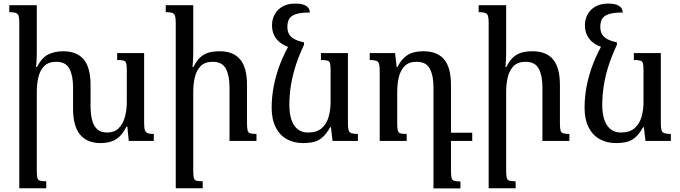

<svg xmlns="http://www.w3.org/2000/svg" viewBox="-20 -789 3810 1075"><path d="M787 -98Q787 -72 791.5 -59.5Q796 -47 807.5 -43Q819 -39 841 -39V0H701L693 -80H688Q671 -46 650.5 -26Q630 -6 604 3Q578 12 542 12Q468 12 428.5 -35Q389 -82 389 -182V-301Q389 -366 368.5 -404.5Q348 -443 295 -443Q251 -443 227.5 -419Q204 -395 195 -357Q186 -319 186 -276V167Q186 193 189 206Q192 219 203.5 222.5Q215 226 239 226V265H88V-662Q88 -688 84 -700.5Q80 -713 68 -717Q56 -721 32 -721V-760H186V-491Q186 -472 185 -452.5Q184 -433 182 -414H187Q214 -466 250 -484Q286 -502 334 -502Q410 -502 448.5 -456.5Q487 -411 487 -313V-196Q487 -151 495.5 -117.5Q504 -84 524 -65.5Q544 -47 580 -47Q620 -47 644 -70.5Q668 -94 679 -133Q690 -172 690 -216V-394Q690 -421 687 -433.5Q684 -446 672.5 -449.5Q661 -453 636 -453V-492H787Z M1416 -39V0H1265V-301Q1265 -366 1244.5 -404.5Q1224 -443 1171 -443Q1127 -443 1103.5 -419Q1080 -395 1071 -357Q1062 -319 1062 -276V167Q1062 193 1065 206Q1068 219 1079.5 222.5Q1091 226 1115 226V265H964V-662Q964 -688 960 -700.5Q956 -713 944 -717Q932 -721 908 -721V-760H1062V-493Q1062 -473 1061 -453.5Q1060 -434 1058 -414H1063Q1082 -452 1104 -470.5Q1126 -489 1152 -495.5Q1178 -502 1210 -502Q1286 -502 1324.5 -456.5Q1363 -411 1363 -313V-100Q1363 -73 1366 -60Q1369 -47 1380.5 -43Q1392 -39 1416 -39Z M1676 12Q1626 12 1586.5 -9.5Q1547 -31 1524 -75.5Q1501 -120 1501 -187Q1501 -246 1513 -308.5Q1525 -371 1550 -435Q1575 -499 1613 -562L1682 -538Q1655 -481 1636.5 -424.5Q1618 -368 1609 -312Q1600 -256 1600 -201Q1600 -155 1611 -120.5Q1622 -86 1645.5 -66.5Q1669 -47 1704 -47Q1754 -47 1781.5 -71.5Q1809 -96 1820 -135Q1831 -174 1831 -216V-394Q1831 -421 1828 -433.5Q1825 -446 1813.5 -449.5Q1802 -453 1777 -453V-492H1928V-98Q1928 -72 1932 -59.5Q1936 -47 1948.5 -43Q1961 -39 1984 -39V0H1842L1833 -77H1829Q1808 -40 1786 -20.5Q1764 -1 1737.5 5.5Q1711 12 1676 12ZM1682 -552V-538L1601 -524Q1570 -534 1548.5 -550.5Q1527 -567 1515 -591.5Q1503 -616 1503 -648Q1503 -682 1518.5 -709.5Q1534 -737 1563 -753Q1592 -769 1633 -769Q1674 -769 1694 -756Q1714 -743 1715 -719Q1663 -719 1635.5 -709.5Q1608 -700 1598.5 -682Q1589 -664 1589 -638Q1589 -615 1598 -598.5Q1607 -582 1627.5 -570.5Q1648 -559 1682 -552Z M2505 166Q2505 193 2508 206Q2511 219 2522.5 223Q2534 227 2558 227V266H2407V-301Q2407 -366 2386.5 -404.5Q2366 -443 2313 -443Q2269 -443 2245.5 -419Q2222 -395 2213 -357Q2204 -319 2204 -276V-98Q2204 -72 2207 -59Q2210 -46 2221.5 -42.5Q2233 -39 2257 -39V0H2106V-394Q2106 -420 2102 -432.5Q2098 -445 2086 -449Q2074 -453 2050 -453V-492H2192L2201 -414H2205Q2225 -451 2246.5 -469.5Q2268 -488 2294 -495Q2320 -502 2352 -502Q2428 -502 2466.5 -456.5Q2505 -411 2505 -313ZM2482 0V-46H2624V0Z M3168 -39V0H3017V-301Q3017 -366 2996.5 -404.5Q2976 -443 2923 -443Q2879 -443 2855.5 -419Q2832 -395 2823 -357Q2814 -319 2814 -276V167Q2814 193 2817 206Q2820 219 2831.5 222.5Q2843 226 2867 226V265H2716V-662Q2716 -688 2712 -700.5Q2708 -713 2696 -717Q2684 -721 2660 -721V-760H2814V-493Q2814 -473 2813 -453.5Q2812 -434 2810 -414H2815Q2834 -452 2856 -470.5Q2878 -489 2904 -495.5Q2930 -502 2962 -502Q3038 -502 3076.5 -456.5Q3115 -411 3115 -313V-100Q3115 -73 3118 -60Q3121 -47 3132.5 -43Q3144 -39 3168 -39Z M3428 12Q3378 12 3338.5 -9.5Q3299 -31 3276 -75.5Q3253 -120 3253 -187Q3253 -246 3265 -308.5Q3277 -371 3302 -435Q3327 -499 3365 -562L3434 -538Q3407 -481 3388.5 -424.5Q3370 -368 3361 -312Q3352 -256 3352 -201Q3352 -155 3363 -120.5Q3374 -86 3397.5 -66.5Q3421 -47 3456 -47Q3506 -47 3533.5 -71.5Q3561 -96 3572 -135Q3583 -174 3583 -216V-394Q3583 -421 3580 -433.5Q3577 -446 3565.5 -449.5Q3554 -453 3529 -453V-492H3680V-98Q3680 -72 3684 -59.5Q3688 -47 3700.5 -43Q3713 -39 3736 -39V0H3594L3585 -77H3581Q3560 -40 3538 -20.5Q3516 -1 3489.5 5.5Q3463 12 3428 12ZM3434 -552V-538L3353 -524Q3322 -534 3300.5 -550.5Q3279 -567 3267 -591.5Q3255 -616 3255 -648Q3255 -682 3270.5 -709.5Q3286 -737 3315 -753Q3344 -769 3385 -769Q3426 -769 3446 -756Q3466 -743 3467 -719Q3415 -719 3387.5 -709.5Q3360 -700 3350.5 -682Q3341 -664 3341 -638Q3341 -615 3350 -598.5Q3359 -582 3379.5 -570.5Q3400 -559 3434 -552Z"/></svg>

Font: Noto Serif Armenian
Style: Regular
Weight: 400
Designer: Monotype Design Team
Foundry: Monotype Imaging Inc.
Version: Version 2.007